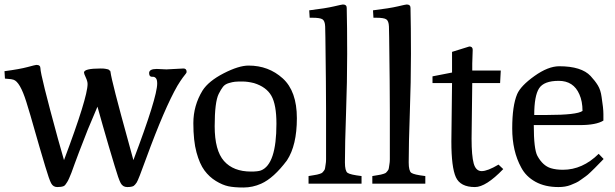

<svg xmlns="http://www.w3.org/2000/svg" viewBox="-20 -818 2738 855"><path d="M721 -509 797 -513Q811 -513 811 -498Q811 -494 807.5 -490Q804 -486 794 -472.5Q784 -459 770 -436Q713 -337 631 -113Q596 -16 588.5 -5Q581 6 575 10Q566 15 546.5 15Q527 15 517.5 -2.5Q508 -20 490.5 -79.5Q473 -139 464 -168Q455 -197 437.5 -259.5Q420 -322 414 -343L371 -241Q322 -116 312.5 -88.5Q303 -61 298 -48.5Q293 -36 288 -24.5Q283 -13 279 -7Q275 -1 271.5 4Q268 9 263 11Q253 15 235 15Q217 15 208 -1.5Q199 -18 181.5 -77Q164 -136 156 -163Q148 -190 136 -232.5Q124 -275 115.5 -304Q107 -333 97 -365Q69 -454 40 -463Q30 -466 18 -466.5Q6 -467 2 -468L0 -501Q68 -510 103 -519.5Q138 -529 142 -529Q160 -529 160 -514Q160 -485 238 -200L265 -105Q370 -384 370 -444Q370 -456 362 -473Q354 -490 354 -495Q354 -513 428 -513Q444 -513 450 -511.5Q456 -510 459.5 -509.5Q463 -509 465 -507Q467 -505 468 -504Q472 -503 472 -498Q477 -456 553 -182L574 -105Q680 -385 680 -446Q680 -463 674.5 -469.5Q669 -476 662 -476Q644 -474 644 -492.5Q644 -511 678 -511Z M882 -415Q909 -457 976 -491.5Q1043 -526 1087 -526Q1176 -526 1239 -469Q1302 -412 1302 -291.5Q1302 -171 1258 -104Q1199 -25 1143 0Q1105 17 1064 17Q1023 17 997 11.5Q971 6 941.5 -12Q912 -30 890.5 -59Q869 -88 855 -139.5Q841 -191 841 -269.5Q841 -348 882 -415ZM1098 -54Q1128 -54 1142 -59Q1211 -86 1211 -267Q1211 -352 1188.5 -391.5Q1166 -431 1111 -448Q1083 -455 1060 -455Q1037 -455 1026.5 -454Q1016 -453 999 -448Q982 -443 973 -431.5Q964 -420 954 -400Q936 -364 936 -256Q936 -148 977.5 -101Q1019 -54 1098 -54Z M1354 0V-34Q1362 -35 1375 -37.5Q1388 -40 1392 -40.5Q1396 -41 1404.5 -44Q1413 -47 1415 -49Q1417 -51 1422 -57Q1427 -63 1427.5 -69Q1428 -75 1430 -85.5Q1432 -96 1432 -108V-323Q1432 -426 1429 -652L1428 -700Q1427 -725 1416 -732Q1405 -739 1372 -739H1359L1357 -772Q1431 -781 1467 -789.5Q1503 -798 1507 -798Q1524 -798 1524 -783Q1526 -701 1526 -578Q1526 -455 1521 -315.5Q1516 -176 1516 -95Q1516 -57 1527.5 -48.5Q1539 -40 1590 -34V0Z M1638 0V-34Q1646 -35 1659 -37.5Q1672 -40 1676 -40.5Q1680 -41 1688.5 -44Q1697 -47 1699 -49Q1701 -51 1706 -57Q1711 -63 1711.5 -69Q1712 -75 1714 -85.5Q1716 -96 1716 -108V-323Q1716 -426 1713 -652L1712 -700Q1711 -725 1700 -732Q1689 -739 1656 -739H1643L1641 -772Q1715 -781 1751 -789.5Q1787 -798 1791 -798Q1808 -798 1808 -783Q1810 -701 1810 -578Q1810 -455 1805 -315.5Q1800 -176 1800 -95Q1800 -57 1811.5 -48.5Q1823 -40 1874 -34V0Z M1990 -188 1993 -448H1906V-478L1993 -495V-587L2070 -611Q2085 -611 2085 -596L2083 -535V-504H2210L2207 -448H2083L2080 -201Q2080 -124 2089.5 -90Q2099 -56 2125 -56Q2151 -56 2200 -85L2221 -65Q2144 15 2095 15Q2030 15 2010 -29Q1990 -73 1990 -188Z M2283 -399Q2299 -436 2360 -479.5Q2421 -523 2470.5 -523Q2520 -523 2555 -512Q2590 -501 2610 -479.5Q2630 -458 2642.5 -437.5Q2655 -417 2659 -386Q2667 -336 2667 -310V-281Q2635 -261 2562 -261H2357Q2357 -154 2373 -124Q2397 -80 2433 -69Q2456 -62 2487 -62Q2574 -62 2646 -133L2668 -110Q2664 -106 2649 -90.5Q2634 -75 2629 -70Q2624 -65 2610 -51.5Q2596 -38 2588.5 -33Q2581 -28 2567.5 -18Q2554 -8 2544.5 -4Q2535 0 2521 6Q2498 15 2467 15Q2407 15 2364.5 -8.5Q2322 -32 2301 -72Q2261 -145 2261 -246Q2261 -347 2283 -399ZM2359 -306H2416Q2549 -306 2574 -324Q2574 -367 2560 -398Q2534 -458 2468 -458Q2402 -458 2380.5 -424.5Q2359 -391 2359 -306Z"/></svg>

Font: Prociono
Style: Regular
Weight: 400
Designer: Barry Schwartz
Foundry: The Crud Factory
Version: Version 2.301